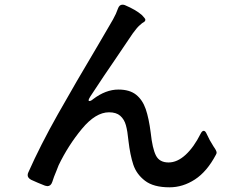

<svg xmlns="http://www.w3.org/2000/svg" viewBox="-20 -791 1040 819"><path d="M849 -233Q856 -233 862 -219Q873 -194 891 -166Q904 -148 904 -140Q904 -136 901 -131Q863 -59 811.5 -25.5Q760 8 703 8Q635 8 598.5 -20Q562 -48 548.5 -89Q535 -130 528 -190Q524 -232 517 -257Q510 -282 493 -297Q476 -312 445 -312Q388 -312 329.5 -241.5Q271 -171 230 -86L221 -63Q209 -35 203 -15Q197 3 182 3Q180 3 172 1Q141 -11 113 -24Q98 -32 98 -44Q98 -50 101 -56Q152 -171 227 -304Q302 -437 402 -605L444 -677Q448 -683 462 -708Q476 -733 483 -754Q489 -771 502 -771Q509 -771 513 -769Q560 -749 585 -727Q600 -712 600 -707Q600 -701 594 -697Q588 -693 586 -692Q584 -690 574.5 -682Q565 -674 546 -648L473 -540Q428 -475 365 -379Q358 -368 358 -363Q358 -360 361 -360Q368 -360 377 -368Q431 -409 485 -409Q533 -409 560.5 -387Q588 -365 601.5 -326Q615 -287 623 -224Q630 -158 645 -128Q660 -98 699 -98Q736 -98 771.5 -130.5Q807 -163 836 -221Q842 -233 849 -233Z"/></svg>

Font: Shippori Gochic B2 Bold
Style: Regular
Weight: 700
Designer: FONTDASU
Foundry: FONTDASU / Google Inc. / but / Adobe
Version: Version 1.130